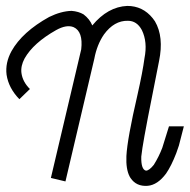

<svg xmlns="http://www.w3.org/2000/svg" viewBox="-20 -551 636 643"><path d="M406.2 -531.2Q458 -531.2 491.2 -490.2Q495.1 -484.4 499 -479.5Q529.3 -427.7 512.7 -346.7Q465.8 -113.3 457 -55.7Q455.1 -40 453.1 -26.4Q452.1 16.6 468.8 20.5Q479.5 20.5 495.1 1Q511.7 -25.4 523.4 -55.7L545.9 -127.9H595.7Q595.7 -127.9 579.1 -63.5Q574.2 -49.8 570.3 -38.1Q553.7 4.9 536.1 30.3Q507.8 68.4 474.6 71.3Q436.5 74.2 417 44.9Q415 42 414.1 40Q401.4 15.6 403.3 -28.3Q406.2 -85.9 440.4 -233.4Q458 -311.5 463.9 -356.4Q474.6 -410.2 455.1 -450.2Q438.5 -481.4 408.2 -481.4Q362.3 -482.4 328.1 -435.5Q304.7 -401.4 295.9 -354.5L199.2 56.6L150.4 44.9L252 -385.7Q258.8 -445.3 226.6 -460Q203.1 -469.7 168 -450.2Q91.8 -407.2 62.5 -355.5Q48.8 -330.1 51.8 -306.6Q55.7 -277.3 80.1 -252.9L44.9 -218.8Q8.8 -255.9 2 -300.8Q-2.9 -340.8 18.6 -379.9Q54.7 -444.3 144.5 -494.1Q184.6 -513.7 219.7 -514.6Q243.2 -512.7 259.8 -502.9Q280.3 -487.3 289.1 -465.8Q340.8 -528.3 406.2 -531.2Z"/></svg>

Font: Bratas-flat
Style: flat
Weight: 400
Designer: MUHAMMAD YONI
Version: Version 001.000